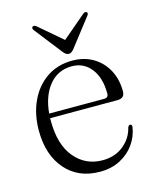

<svg xmlns="http://www.w3.org/2000/svg" viewBox="-98 -678 604 754"><g transform="rotate(-15 204.0 -300.5)"><path d="M383.5 -272Q383.5 -244 354 -244H80Q80 -238.5 80 -233Q80 -136 124 -83.5Q168 -31 237 -31Q287.5 -31 322.2 -59Q357 -87 367 -129.5Q370.5 -138 376.5 -138Q384.5 -138 383.5 -127Q378 -89.5 355.8 -58.2Q333.5 -27 297.8 -8.5Q262 10 216 10Q128 10 76.2 -49.5Q24.5 -109 24.5 -208Q24.5 -274 48.8 -326.5Q73 -379 117.5 -409.5Q162 -440 222 -440Q270 -440 306.2 -418.5Q342.5 -397 363 -359.2Q383.5 -321.5 383.5 -272ZM214.5 -419Q158 -419 122.8 -376.5Q87.5 -334 81 -262.5H304.5Q322 -262.5 322 -279.5Q322 -343.5 292.5 -381.2Q263 -419 214.5 -419ZM238.5 -483Q227.5 -469 217 -469Q205 -469 194.5 -483L107.5 -594.5Q100.5 -603.5 106.5 -609Q112.5 -614 123 -605.5L216.5 -525.5L310.5 -605.5Q320.5 -613.5 326.5 -609Q332.5 -603.5 325 -594.5Z"/></g></svg>

Font: Fraunces 144pt Soft Light
Style: Regular
Weight: 300
Version: Version 1.000;[0bf87f6ff]